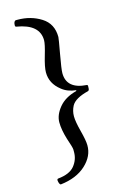

<svg xmlns="http://www.w3.org/2000/svg" viewBox="-145 -823 718 1114"><g transform="rotate(-15 214.0 -266.0)"><path d="M283 48Q284 113 228 165Q172 217 75 228Q66 224 63 202Q62 192 70 191Q140 184 169 148Q198 112 198 67Q198 63 198 51Q198 39 178 -19Q160 -78 160 -122Q160 -166 196 -210Q232 -254 301 -272Q304 -276 304 -277Q252 -282 218 -310Q160 -355 160 -422Q160 -454 179 -518Q198 -582 198 -605Q198 -701 63 -723Q56 -724 56 -732Q56 -755 68 -760Q74 -760 80 -760Q159 -760 221 -721Q283 -682 283 -602Q283 -593 267 -505Q251 -417 251 -393Q251 -298 371 -290Q376 -288 376 -285Q376 -264 374 -260Q372 -256 368 -254Q287 -234 266 -195Q251 -166 251 -134Q251 -102 267 -41Q283 20 283 48Z"/></g></svg>

Font: Lusitana
Style: Regular
Weight: 400
Designer: Ana Paula Megda
Foundry: Ana Paula Megda
Version: Version 1.001; ttfautohint (v1.4.1)